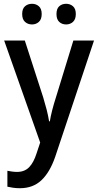

<svg xmlns="http://www.w3.org/2000/svg" viewBox="-20 -753 517 1013"><path d="M2 -539H111L208 -239Q218 -206 226 -175Q234 -144 239 -113H243Q247 -139 255.5 -172Q264 -205 275 -239L367 -539H476L271 75Q243 156 198.5 198Q154 240 85 240Q65 240 48.5 237.5Q32 235 19 232V148Q29 150 42.5 152Q56 154 70 154Q110 154 134 129Q158 104 173 56L192 -1ZM97 -679Q97 -707 112 -720Q127 -733 149 -733Q170 -733 185 -720Q200 -707 200 -679Q200 -651 185 -637.5Q170 -624 149 -624Q127 -624 112 -637.5Q97 -651 97 -679ZM278 -679Q278 -707 292.5 -720Q307 -733 329 -733Q350 -733 365 -720Q380 -707 380 -679Q380 -651 365 -637.5Q350 -624 329 -624Q307 -624 292.5 -637.5Q278 -651 278 -679Z"/></svg>

Font: Noto Sans Tamil SemiCondensed Medium
Style: Regular
Weight: 500
Width: 4
Designer: Jelle Bosma - Monotype Design Team
Foundry: Monotype Imaging Inc.
Version: Version 2.004; ttfautohint (v1.8.4.7-5d5b)